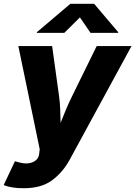

<svg xmlns="http://www.w3.org/2000/svg" viewBox="-42 -790 718 1018"><path d="M-22.5 191.4 37.1 64.9 58.1 70.8Q102.5 83 133.1 69.1Q163.6 55.2 166 22.9L168.5 1L55.2 -545.9H234.4L271 -281.2Q275.9 -246.1 277.1 -210.9Q278.3 -175.8 279.3 -138.7Q293.5 -175.8 308.6 -211.2Q323.7 -246.6 340.8 -281.2L470.7 -545.9H655.3L327.6 56.6Q291.5 123 234.6 165.5Q177.7 208 84.5 208Q17.6 208 -22.5 191.4ZM298.8 -615.7H152.8L153.3 -619.1L331.1 -770H457L585 -619.1L584.5 -615.7H438L381.8 -697.8Z"/></svg>

Font: Inter Extra Bold
Style: Italic
Weight: 800
Italic angle: -9.39999°
Designer: Rasmus Andersson
Foundry: rsms
Version: Version 4.000;git-3c8e0fc